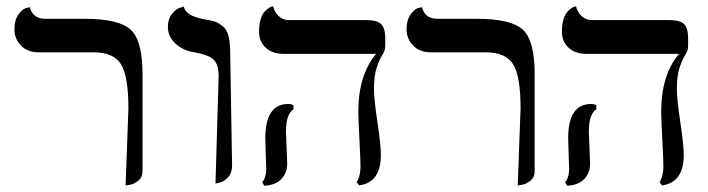

<svg xmlns="http://www.w3.org/2000/svg" viewBox="-20 -580 2259 613"><path d="M381 12 390 -234Q390 -336 366.5 -374.5Q343 -413 278 -413H103Q68 -413 47 -434.5Q26 -456 26 -487Q26 -515 38 -532.5Q50 -550 62 -554L75 -557Q85 -520 124 -520H250Q360 -520 397.5 -485Q435 -450 435 -344V-33Q435 -14 421.5 -3Q408 8 394 10Z M668 6 678 -336Q678 -376 660.5 -391Q643 -406 600 -413Q563 -419 539.5 -441.5Q516 -464 516 -494Q516 -519 528.5 -535Q541 -551 554 -555L567 -559Q572 -530 629 -519Q655 -515 666.5 -511Q678 -507 691.5 -496Q705 -485 710 -463.5Q715 -442 715 -406L721 -51Q721 -28 708 -14Q695 0 681 3Z M893 -159Q893 -150 895 -109Q897 -68 897 -58Q897 -28 878.5 -8.5Q860 11 824 13L817 2Q830 -13 830 -41Q830 -50 828.5 -89Q827 -128 827 -138Q827 -248 900 -248Q910 -248 917 -244V-231Q893 -216 893 -159ZM1174 -296Q1174 -263 1185 -190.5Q1196 -118 1196 -85Q1196 2 1127 12L1119 2Q1131 -19 1131 -49Q1131 -70 1127.5 -136Q1124 -202 1124 -223Q1124 -341 1181 -408H886Q849 -408 828 -428Q807 -448 807 -479Q807 -500 811.5 -516Q816 -532 822.5 -540Q829 -548 836 -553Q843 -558 848 -559L852 -560Q856 -542 869.5 -529Q883 -516 901 -516H1147Q1185 -516 1197.5 -502.5Q1210 -489 1210 -458V-434Q1210 -419 1201 -405Q1192 -391 1183 -365Q1174 -339 1174 -296Z M1633 12 1642 -234Q1642 -336 1618.5 -374.5Q1595 -413 1530 -413H1355Q1320 -413 1299 -434.5Q1278 -456 1278 -487Q1278 -515 1290 -532.5Q1302 -550 1314 -554L1327 -557Q1337 -520 1376 -520H1502Q1612 -520 1649.5 -485Q1687 -450 1687 -344V-33Q1687 -14 1673.5 -3Q1660 8 1646 10Z M1860 -159Q1860 -150 1862 -109Q1864 -68 1864 -58Q1864 -28 1845.5 -8.5Q1827 11 1791 13L1784 2Q1797 -13 1797 -41Q1797 -50 1795.5 -89Q1794 -128 1794 -138Q1794 -248 1867 -248Q1877 -248 1884 -244V-231Q1860 -216 1860 -159ZM2141 -296Q2141 -263 2152 -190.5Q2163 -118 2163 -85Q2163 2 2094 12L2086 2Q2098 -19 2098 -49Q2098 -70 2094.5 -136Q2091 -202 2091 -223Q2091 -341 2148 -408H1853Q1816 -408 1795 -428Q1774 -448 1774 -479Q1774 -500 1778.5 -516Q1783 -532 1789.5 -540Q1796 -548 1803 -553Q1810 -558 1815 -559L1819 -560Q1823 -542 1836.5 -529Q1850 -516 1868 -516H2114Q2152 -516 2164.5 -502.5Q2177 -489 2177 -458V-434Q2177 -419 2168 -405Q2159 -391 2150 -365Q2141 -339 2141 -296Z"/></svg>

Font: Linux Libertine Initials O
Style: Initials
Weight: 400
Designer: Philipp H. Poll
Foundry: Philipp H. Poll
Version: Version 5.0.6